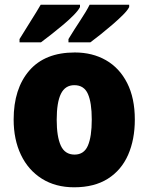

<svg xmlns="http://www.w3.org/2000/svg" viewBox="-20 -786 633 816"><path d="M553 -278Q553 -193 524.5 -128Q496 -63 438.5 -26.5Q381 10 295 10Q216 10 158 -26.5Q100 -63 69 -128Q38 -193 38 -278Q38 -409 104.5 -486Q171 -563 298 -563Q373 -563 430.5 -530Q488 -497 520.5 -433Q553 -369 553 -278ZM221 -277Q221 -205 238.5 -167Q256 -129 297 -129Q337 -129 353.5 -167Q370 -205 370 -278Q370 -350 353.5 -387Q337 -424 296 -424Q257 -424 239 -387.5Q221 -351 221 -277ZM529 -756Q522 -742 502.5 -722.5Q483 -703 458 -681.5Q433 -660 408 -640Q383 -620 364 -606H271V-620Q294 -658 320.5 -698Q347 -738 361 -766H529ZM320 -756Q313 -742 294 -722.5Q275 -703 249.5 -681.5Q224 -660 199 -640.5Q174 -621 154 -606H63V-620Q86 -658 111.5 -698Q137 -738 153 -766H320Z"/></svg>

Font: Noto Sans Gurmukhi UI SemiCondensed Black
Style: Regular
Weight: 900
Width: 4
Designer: Jelle Bosma - Monotype Design Team
Foundry: Monotype Imaging Inc.
Version: Version 2.004; ttfautohint (v1.8.4.7-5d5b)